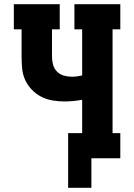

<svg xmlns="http://www.w3.org/2000/svg" viewBox="-20 -755 640 916"><path d="M305 141V-120H372V-279Q350 -275 329 -273Q308 -271 286 -271Q258 -271 229.5 -276Q201 -281 176 -294Q151 -307 131 -328Q111 -349 99.5 -375Q88 -401 85.5 -429.5Q83 -458 83 -486V-615H46V-735H265V-615H228V-486Q228 -466 233 -447Q238 -428 251.5 -414Q265 -400 284 -394.5Q303 -389 323 -389Q335 -389 347 -390.5Q359 -392 372 -395V-615H335V-735H554V-615H517V-120H554V0H416V141Z"/></svg>

Font: Iosevka Slab Heavy Extended
Style: Regular
Weight: 900
Width: 7
Monospace: yes
Designer: Belleve Invis
Foundry: Belleve Invis
Version: Version 11.1.0; ttfautohint (v1.8.3)